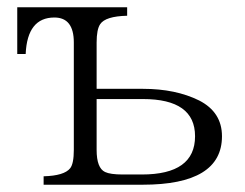

<svg xmlns="http://www.w3.org/2000/svg" viewBox="-20 -512 666 522"><path d="M26.9 -492.2H325.7V-469.2Q266.6 -467.8 252.4 -446.3Q242.7 -432.1 242.7 -396.5V-270.5H368.7Q457.5 -270.5 521.5 -238.8Q583.5 -207 583.5 -141.6Q583.5 -9.8 367.7 -9.8H98.6V-32.7Q154.8 -34.2 170.9 -54.7Q180.7 -67.4 180.7 -104.5V-396.5Q180.7 -464.4 127.9 -464.4Q54.2 -464.4 49.8 -365.2H26.9ZM242.7 -242.7V-104.5Q242.7 -55.2 265.6 -44.4Q279.8 -37.6 313.5 -37.6H365.7Q510.3 -37.6 510.3 -141.6Q510.3 -242.7 368.7 -242.7Z"/></svg>

Font: I.MingCP
Style: Regular
Weight: 400
Designer: I.Font Project
Version: Version 8.000; Sep 06, 2022